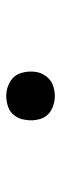

<svg xmlns="http://www.w3.org/2000/svg" viewBox="190 -648 196 616"><g transform="rotate(90 288.0 -340.0)"><path d="M288 -262Q305 -262 322.5 -268Q340 -274 351 -289Q362 -304 364 -321Q369 -346 362 -370Q355 -394 334 -406Q313 -418 288 -418Q271 -418 254 -412Q237 -406 225.5 -391Q214 -376 211 -359Q207 -334 214 -310.5Q221 -287 242 -274.5Q263 -262 288 -262Z"/></g></svg>

Font: Iosevka Sparkle
Style: Italic
Weight: 400
Italic angle: -9°
Designer: Belleve Invis
Foundry: Belleve Invis
Version: Version 4.5.0; ttfautohint (v1.8.3)